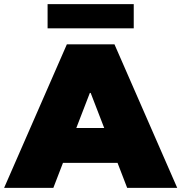

<svg xmlns="http://www.w3.org/2000/svg" viewBox="-39 -916 884 936"><path d="M534 -122H268L221 0H-19L287 -700H519L825 0H581ZM399 -463 333 -292H469L403 -463ZM193 -896H613V-778H193Z"/></svg>

Font: CMG Sans Black
Style: Regular
Weight: 900
Designer: Julieta Ulanovsky
Foundry: Julieta Ulanovsky
Version: Version 7.200